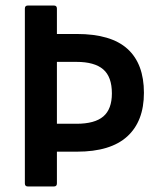

<svg xmlns="http://www.w3.org/2000/svg" viewBox="-20 -675 575 695"><path d="M81 0Q70 0 70 -11V-644Q70 -655 81 -655H175Q186 -655 186 -644V-552H258Q382 -552 441.5 -498Q501 -444 501 -339Q501 -236 440.5 -181Q380 -126 259 -126H186V-11Q186 0 175 0ZM186 -227H257Q323 -227 354 -253.5Q385 -280 385 -337Q385 -397 353.5 -424Q322 -451 257 -451H186Z"/></svg>

Font: Sofia Sans Semi Condensed
Style: Bold
Weight: 700
Designer: Botio Nikoltchev, Ani Petrova
Foundry: lettersoup
Version: Version 4.100; ttfautohint (v1.8.4.7-5d5b)